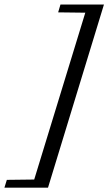

<svg xmlns="http://www.w3.org/2000/svg" viewBox="-111 -724 491 870"><path d="M360 -703.5 106.5 126.5H-91L-80 91L44 89.5L275.5 -666.5L152.5 -668L163 -703.5Z"/></svg>

Font: Newsreader 24pt Medium
Style: Italic
Weight: 500
Italic angle: -17°
Designer: Hugues Gentile
Foundry: Production Type
Version: Version 1.003